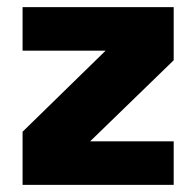

<svg xmlns="http://www.w3.org/2000/svg" viewBox="-20 -520 551 540"><path d="M43.5 -500H468.5V-350.5L233.5 -122.5H468.5V0H43.5V-149.5L277 -377.5H43.5Z"/></svg>

Font: Overused Grotesk ExtraBold
Style: Regular
Weight: 800
Version: Version 0.004